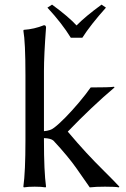

<svg xmlns="http://www.w3.org/2000/svg" viewBox="-20 -807 543 830"><path d="M286 -644Q248 -706 185 -774L205 -787Q276 -735 311 -697Q349 -736 419 -787L438 -774Q371 -699 336 -644ZM90 -200V-482Q90 -625 81 -675L83 -678Q128 -681 170 -698Q179 -698 179 -688Q170 -567 170 -500V-240Q198 -242 214 -255Q234 -270 262.5 -299Q291 -328 321 -363.5Q351 -399 372 -429Q454 -429 473 -432L475 -429Q377 -346 273 -238Q316 -187 352.5 -147.5Q389 -108 431 -66.5Q473 -25 496 0L494 3Q479 0 434 0Q394 0 368 3Q324 -60 309 -81.5Q294 -103 268 -134.5Q242 -166 211 -199Q200 -209 170 -210V-200Q170 -66 179 0L177 3Q159 0 130 0Q101 0 83 3L81 0Q90 -64 90 -200Z"/></svg>

Font: Libertinus Sans
Style: Regular
Weight: 400
Designer: Philipp H. Poll
Foundry: Khaled Hosny
Version: Version 6.1